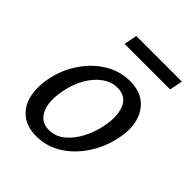

<svg xmlns="http://www.w3.org/2000/svg" viewBox="-168 -677 790 790"><g transform="rotate(45 227.0 -282.5)"><path d="M171 9Q117 9 83.5 -17.5Q50 -44 39 -89.5Q28 -135 39 -192Q52 -257 87.5 -310Q123 -363 174 -394Q225 -425 283 -425Q336 -425 369.5 -399.5Q403 -374 415.5 -329Q428 -284 415 -225Q402 -162 367 -108.5Q332 -55 281.5 -23Q231 9 171 9ZM189 -46Q227 -46 257 -70.5Q287 -95 308 -135Q329 -175 338 -220Q351 -284 333.5 -326.5Q316 -369 266 -369Q232 -369 201.5 -347.5Q171 -326 148.5 -287.5Q126 -249 116 -197Q103 -129 122.5 -87.5Q142 -46 189 -46ZM159 -517 170 -574H435L424 -517Z"/></g></svg>

Font: Ysabeau Office Medium
Style: Italic
Weight: 500
Italic angle: -12°
Designer: Christian Thalmann (Catharsis Fonts)
Version: Version 2.001;gftools[0.9.30]; featfreeze: tnum,lnum,ss02